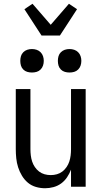

<svg xmlns="http://www.w3.org/2000/svg" viewBox="-20 -994 540 1022"><path d="M220 8Q195 8 171 1Q147 -6 128.5 -21.5Q110 -37 97 -58.5Q84 -80 76.5 -103.5Q69 -127 66.5 -151.5Q64 -176 64 -200V-520H142V-200Q142 -183 144 -166.5Q146 -150 151 -134.5Q156 -119 165.5 -105Q175 -91 188 -81Q201 -71 217 -66.5Q233 -62 250 -62Q267 -62 283 -66.5Q299 -71 312 -81Q325 -91 334.5 -105Q344 -119 349 -134.5Q354 -150 356 -166.5Q358 -183 358 -200V-520H436V0H358V-91Q350 -70 337 -50.5Q324 -31 305.5 -17.5Q287 -4 264.5 2Q242 8 220 8ZM350 -608Q337 -608 325 -611.5Q313 -615 304 -624Q295 -633 291.5 -645Q288 -657 288 -670Q288 -683 291.5 -695Q295 -707 304 -716Q313 -725 325 -729Q337 -733 350 -733Q363 -733 375 -729Q387 -725 396 -716Q405 -707 409 -695Q413 -683 413 -670Q413 -657 409 -645Q405 -633 396 -624Q387 -615 375 -611.5Q363 -608 350 -608ZM150 -608Q137 -608 125 -611.5Q113 -615 104 -624Q95 -633 91.5 -645Q88 -657 88 -670Q88 -683 91.5 -695Q95 -707 104 -716Q113 -725 125 -729Q137 -733 150 -733Q163 -733 175 -729Q187 -725 196 -716Q205 -707 209 -695Q213 -683 213 -670Q213 -657 209 -645Q205 -633 196 -624Q187 -615 175 -611.5Q163 -608 150 -608ZM201 -805 110 -945 153 -974 250 -862 347 -974 390 -945 299 -805Z"/></svg>

Font: Iosevka Term
Style: Regular
Weight: 400
Monospace: yes
Designer: Belleve Invis
Foundry: Belleve Invis
Version: Version 30.0.1